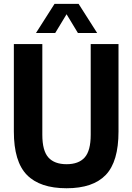

<svg xmlns="http://www.w3.org/2000/svg" viewBox="-20 -969 688 998"><path d="M326 9.5Q187.5 9.5 119.8 -59.8Q52 -129 52 -285.5V-740H200V-268.5Q200 -185.5 231.5 -150.5Q263 -115.5 326 -115.5Q389 -115.5 420.2 -150.5Q451.5 -185.5 451.5 -268.5V-740H596V-285.5Q596 -129 529.8 -59.8Q463.5 9.5 326 9.5ZM167 -797.5 263.5 -949H388.5L485 -797.5H385L326 -895L267 -797.5Z"/></svg>

Font: Encode Sans Cnd
Style: Bold
Weight: 700
Width: 3
Designer: Multiple Designers
Foundry: Impallari Type
Version: Version 3.002; ttfautohint (v1.8.3) -l 8 -r 50 -G 200 -x 14 